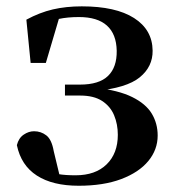

<svg xmlns="http://www.w3.org/2000/svg" viewBox="-20 -572 547 608"><path d="M229.1 16.2Q146.7 16.2 96.8 -16Q46.8 -48.1 33.4 -112.4Q39.1 -134.9 55 -145.6Q70.9 -156.4 87.8 -156.4Q109.8 -156.4 126.8 -143.2Q143.7 -130.1 150.1 -93.6L171.7 -3.9L115 -34.8Q143.1 -24.4 165.1 -20.6Q187 -16.9 219.4 -16.9Q282.2 -16.9 317.6 -51.5Q353.1 -86.1 353.1 -145.1Q353.1 -178.6 341.3 -207Q329.5 -235.3 303.2 -252.4Q277 -269.4 233.9 -269.4H185.7V-304.1H233.1Q293.9 -304.1 322.2 -331.7Q350.4 -359.2 349.6 -411.2Q348.6 -464.1 318.6 -491Q288.6 -518 230.1 -518Q193.9 -518 166 -512Q138.1 -505.9 109.5 -491L169.3 -522L125.2 -372.8H77L63.5 -509.7Q105.4 -532.4 147.3 -542.2Q189.3 -551.9 238.9 -551.9Q346.5 -551.9 404.5 -514.9Q462.6 -477.8 463.3 -411.7Q464 -361.1 422.6 -327.2Q381.2 -293.2 280 -283.6L281.3 -294.5Q355.3 -286.1 398.6 -264.7Q441.9 -243.3 460.6 -212.2Q479.3 -181.1 479.3 -142.8Q479.3 -98 449.6 -62Q419.9 -26.1 363.8 -4.9Q307.7 16.2 229.1 16.2Z"/></svg>

Font: Early Summer Mincho VF
Style: Regular
Weight: 250
Designer: GuiWonder
Version: Version 1.002